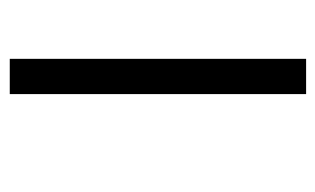

<svg xmlns="http://www.w3.org/2000/svg" viewBox="-150 -512 662 403"><g transform="rotate(-90 181.5 -311.0)"><path d="M185 0V-622H259V0Z"/></g></svg>

Font: Noto Sans Bengali UI Condensed
Style: Regular
Weight: 400
Width: 3
Designer: Jelle Bosma - Monotype Design Team
Foundry: Monotype Imaging Inc.
Version: Version 2.003; ttfautohint (v1.8.4.7-5d5b)